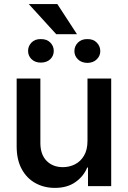

<svg xmlns="http://www.w3.org/2000/svg" viewBox="-20 -916 629 945"><path d="M410.6 -222.7V-529.3H527.3V0H413.1V-91.3H409.2Q391.6 -48.3 351.3 -19.8Q311 8.8 250 8.8Q196.8 8.8 154.1 -14.9Q111.3 -38.6 86.7 -84.2Q62 -129.9 62 -195.8V-529.3H178.7V-211.9Q178.7 -155.8 209.2 -124.5Q239.7 -93.3 289.6 -93.3Q321.3 -93.3 348.9 -107.2Q376.5 -121.1 393.6 -149.9Q410.6 -178.7 410.6 -222.7ZM118.2 -665.5Q118.2 -689 135 -706.5Q151.9 -724.1 180.7 -723.6Q210 -724.1 227.3 -706.8Q244.6 -689.5 244.6 -665.5Q244.6 -641.1 227.3 -624.5Q210 -607.9 180.7 -607.9Q152.8 -607.9 135.5 -624.5Q118.2 -641.1 118.2 -665.5ZM346.2 -664.1Q346.2 -689 363.8 -706.5Q381.3 -724.1 410.2 -723.6Q439 -724.1 456.3 -706.3Q473.6 -688.5 473.6 -664.1Q473.6 -641.1 456.3 -624Q439 -606.9 410.2 -606.4Q380.9 -606.9 363.5 -624Q346.2 -641.1 346.2 -664.1ZM262.2 -896 358.9 -747.6H256.8L121.6 -896Z"/></svg>

Font: Inter Cardless Tabular Medium
Style: Regular
Weight: 500
Designer: Rasmus Andersson
Foundry: rsms
Version: Version 4.000;git-4fc901f